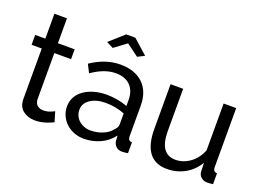

<svg xmlns="http://www.w3.org/2000/svg" viewBox="-107 -991 1720 1262"><g transform="rotate(20 753.5 -360.0)"><path d="M341 -26Q333 -22 320 -16.5Q307 -11 290.5 -5.5Q274 0 254.5 3.5Q235 7 214 7Q166 7 131 -19.5Q96 -46 96 -102V-453H25V-522H96V-696H184V-522H301V-453H184V-129Q186 -100 203 -87Q220 -74 243 -74Q269 -74 290.5 -82.5Q312 -91 320 -96Z M557 10Q520 10 488 -2.5Q456 -15 432.5 -37Q409 -59 395.5 -88.5Q382 -118 382 -153Q382 -189 398 -218.5Q414 -248 443.5 -269Q473 -290 513.5 -302Q554 -314 602 -314Q640 -314 679 -307Q718 -300 748 -288V-330Q748 -394 712 -430.5Q676 -467 610 -467Q531 -467 444 -406L415 -463Q516 -531 618 -531Q721 -531 778.5 -476Q836 -421 836 -321V-108Q836 -77 864 -76V0Q850 2 841 3Q832 4 822 4Q796 4 780.5 -11.5Q765 -27 762 -49L760 -86Q725 -39 671.5 -14.5Q618 10 557 10ZM580 -56Q627 -56 667.5 -73.5Q708 -91 729 -120Q748 -139 748 -159V-236Q684 -261 615 -261Q549 -261 507.5 -233Q466 -205 466 -160Q466 -138 474.5 -119Q483 -100 498.5 -86Q514 -72 535 -64Q556 -56 580 -56ZM485 -640 586 -730H650L751 -640L703 -616L618 -679L533 -616Z M1138 10Q1056 10 1014 -45Q972 -100 972 -209V-522H1060V-226Q1060 -66 1171 -66Q1225 -66 1272.5 -100.5Q1320 -135 1343 -195V-522H1431V-108Q1431 -77 1459 -76V0Q1444 2 1435.5 2.5Q1427 3 1419 3Q1393 3 1375.5 -12.5Q1358 -28 1357 -51L1355 -112Q1320 -53 1263 -21.5Q1206 10 1138 10Z"/></g></svg>

Font: PTCRaleway Medium
Style: Regular
Weight: 500
Designer: Matt McInerney, Pablo Impallari, Rodrigo Fuenzalida
Foundry: Matt McInerney, Pablo Impallari, Rodrigo Fuenzalida
Version: Version 3.000g; ttfautohint (v1.5) -l 8 -r 28 -G 28 -x 14 -D